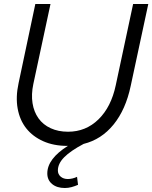

<svg xmlns="http://www.w3.org/2000/svg" viewBox="-20 -720 763 962"><path d="M635 -290Q610 -171 549 -96Q488 -21 399 1Q333 36 301.5 68Q270 100 270 134Q270 153 284 165Q298 177 320 177Q331 177 343.5 174Q356 171 366 166L371 206Q355 213 338.5 217.5Q322 222 305 222Q265 222 241 202Q217 182 217 149Q217 112 243 77.5Q269 43 320 11H318Q249 11 196.5 -12.5Q144 -36 111.5 -77Q79 -118 68.5 -176Q58 -234 73 -303L157 -700H233L147 -299Q136 -247 143 -203Q150 -159 173 -127Q196 -95 234 -77.5Q272 -60 321 -60Q410 -60 473.5 -122Q537 -184 560 -293L647 -700H723Z"/></svg>

Font: Red Hat Display
Style: Italic
Weight: 400
Italic angle: -12°
Designer: Pentagram / MCKL
Foundry: Pentagram / MCKL
Version: Version 1.003; Red Hat Display Italic